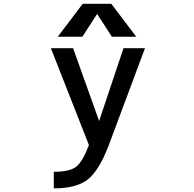

<svg xmlns="http://www.w3.org/2000/svg" viewBox="-20 -781 1040 1030"><path d="M501 -706.1 421.9 -584H290L423.8 -760.7H577.1L710.9 -584H580.1ZM511.7 -131.8 642.6 -522.5H757.8L563.5 -2Q511.7 133.8 451.2 181.6Q390.6 229.5 268.6 229.5V140.6Q353.5 140.6 388.7 113.3Q423.8 85.9 457 -2.9L252.9 -522.5H372.1Z"/></svg>

Font: GenEi Gothic M SemiBold
Style: Regular
Weight: 500
Designer: o_tamon (Modified); [Source Han Sans]
Ryoko NISHIZUKA  (kana & ideographs); Paul D. Hunt (Latin, Greek & Cyrillic); Wenl
Version: Version 1.1a;Original Version 1.004